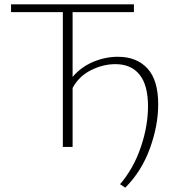

<svg xmlns="http://www.w3.org/2000/svg" viewBox="-20 -678 846 886"><path d="M524 -416Q611 -416 660.5 -362Q710 -308 710 -197Q710 -98 671.5 7.5Q633 113 558 188L534 172Q596 100 629.5 2Q663 -96 663 -188Q663 -285 624 -333.5Q585 -382 513 -382Q455 -382 399.5 -354Q344 -326 315 -272V0H270V-622H31V-658H598V-622H315V-323Q354 -369 410 -392.5Q466 -416 524 -416Z"/></svg>

Font: EauTestText Light
Style: Regular
Weight: 300
Designer: Christian Thalmann (Catharsis Fonts)
Version: Version 0.001;PS 000.001;hotconv 1.0.88;makeotf.lib2.5.64775